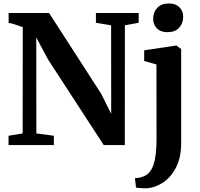

<svg xmlns="http://www.w3.org/2000/svg" viewBox="-20 -816 1124 1080"><path d="M108 -663.5 91.5 -669Q69 -677 55.8 -681.2Q42.5 -685.5 28.5 -687V-743H256L548.5 -289.5L605.5 -176L605 -673.5L519.5 -688V-743H760V-688L682.5 -673.5L682 0H563.5L250.5 -481L184 -605.5L184.5 -65.5L283 -52.5V0H28V-52.5L107.5 -65.5ZM791 -473V-533L968 -559.5H973L999 -540V-9Q999 71.5 968.8 128.5Q938.5 185.5 891.8 214.2Q845 243 797.5 243Q782.5 243 766.2 241.8Q750 240.5 745 238.5L739 186Q749 186 763.2 183.5Q777.5 181 791.5 174.5Q828.5 158 844.5 107.2Q860.5 56.5 860.5 -32.5L860 -453.5ZM921 -635Q883.5 -635 862.5 -656.5Q841.5 -678 841.5 -709.5Q841.5 -747 864.5 -771.8Q887.5 -796.5 930 -796.5H931Q968.5 -796.5 989.5 -775Q1010.5 -753.5 1010.5 -722Q1010.5 -684.5 987.5 -659.8Q964.5 -635 922 -635Z"/></svg>

Font: Merriweather Text
Style: Bold
Weight: 700
Designer: Eben Sorkin
Foundry: Eben Sorkin
Version: Version 2.100